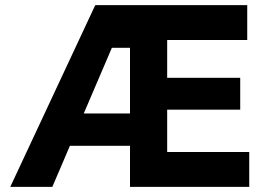

<svg xmlns="http://www.w3.org/2000/svg" viewBox="-20 -727 1037 747"><path d="M350.6 -707H545.4V-541H335.9L486.3 -707L183.6 0H20ZM216.3 -285.6H545.4V-159.7H216.3ZM485.8 -707H630.4V0H485.8ZM628.4 -135.7H949.7V0H628.4ZM628.4 -424.3H914.6V-300.3H628.4ZM628.4 -707H941.9V-571.3H628.4Z"/></svg>

Font: Wanted Sans Variable
Style: Regular
Weight: 400
Designer: Original Design by Kil Hyung-jin and Kang Hanbin, Wanted Lab, Inc; Hangeul from Source Han Sans by Jang Soo-young and Ka
Foundry: Wanted Lab, Inc.
Version: Version 1.003;Glyphs 3.2 (3227)